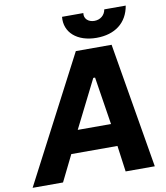

<svg xmlns="http://www.w3.org/2000/svg" viewBox="-146 -978 915 1057"><g transform="rotate(-10 312.0 -449.5)"><path d="M-50 0H120L192 -146H450L470 0H633L515 -700H315ZM441 -752C543 -752 613 -804 629 -899H509C504 -867 478 -846 445 -846C411 -846 387 -868 392 -899H273C264 -813 332 -752 441 -752ZM250 -271 384 -538H394L436 -271Z"/></g></svg>

Font: Fixel Display
Style: Bold Italic
Weight: 700
Italic angle: -10°
Designer: AlfaBravo + MacPaw
Foundry: Kyrylo Tkachov, Marchela Mozhyna, Serhii Makarenko, Maria Weinstein, Zakhar Kryvoshyya
Version: Version 1.210;Glyphs 3.2 (3217)